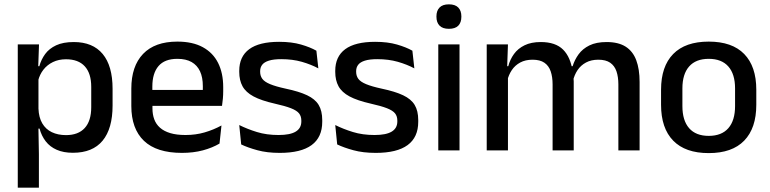

<svg xmlns="http://www.w3.org/2000/svg" viewBox="-20 -694 3553 886"><path d="M316.5 11Q273 11 241.8 -2.8Q210.5 -16.5 191 -41.8Q171.5 -67 162.5 -100.5H130L157.5 -193Q159 -152 175 -124.8Q191 -97.5 219.2 -84Q247.5 -70.5 284.5 -70.5Q341 -70.5 371 -103.2Q401 -136 401 -199.5V-293Q401 -355.5 371.2 -388Q341.5 -420.5 284.5 -420.5Q250.5 -420.5 224 -407.5Q197.5 -394.5 180.2 -372.2Q163 -350 156 -321.5L133 -388.5H161.5Q170 -419.5 188.5 -444.8Q207 -470 239.2 -485Q271.5 -500 320.5 -500Q408 -500 453.8 -445Q499.5 -390 499.5 -284.5V-207Q499.5 -100.5 453.5 -44.8Q407.5 11 316.5 11ZM159.5 172H62V-489H160L156 -374.5L157.5 -345.5V-140.5L157 -121.5L159.5 17Z M819.5 11.5Q702.5 11.5 644.2 -44.2Q586 -100 586 -205V-285Q586 -388.5 640.2 -445.2Q694.5 -502 798.5 -502Q869 -502 916 -476.2Q963 -450.5 986.5 -403.5Q1010 -356.5 1010 -292V-273.5Q1010 -256.5 1008.5 -239Q1007 -221.5 1004.5 -205.5H914.5Q915.5 -231.5 915.8 -254.5Q916 -277.5 916 -296.5Q916 -337 903 -365Q890 -393 864 -407.8Q838 -422.5 798.5 -422.5Q740 -422.5 711.5 -389.2Q683 -356 683 -294.5V-248.5L683.5 -237V-193.5Q683.5 -166 691.8 -143.5Q700 -121 718.2 -104.8Q736.5 -88.5 765.5 -79.8Q794.5 -71 836 -71Q883 -71 924.2 -83Q965.5 -95 1002 -115L993 -31.5Q960 -12 916.2 -0.2Q872.5 11.5 819.5 11.5ZM984.5 -205.5H638V-279H984.5Z M1271 11.5Q1212 11.5 1167.5 -0.8Q1123 -13 1093 -27.5L1084 -117Q1121 -98.5 1165.5 -84.8Q1210 -71 1265.5 -71Q1319 -71 1344.8 -86.8Q1370.5 -102.5 1370.5 -133.5V-137.5Q1370.5 -157.5 1360 -170.8Q1349.5 -184 1322.8 -194.5Q1296 -205 1247 -216Q1185.5 -230 1150 -249Q1114.5 -268 1099.2 -295.8Q1084 -323.5 1084 -362.5V-367Q1084 -433 1130 -467Q1176 -501 1268 -501Q1326 -501 1369 -488.5Q1412 -476 1440 -460L1449 -378.5Q1415.5 -396.5 1372.8 -408.8Q1330 -421 1278 -421Q1242.5 -421 1221 -414.2Q1199.5 -407.5 1190 -395.2Q1180.5 -383 1180.5 -366V-362.5Q1180.5 -344 1190.5 -330.2Q1200.5 -316.5 1226.2 -305.8Q1252 -295 1298 -285Q1360 -272 1397 -254.5Q1434 -237 1450.5 -209.8Q1467 -182.5 1467 -139.5V-132Q1467 -60.5 1418 -24.5Q1369 11.5 1271 11.5Z M1714 11.5Q1655 11.5 1610.5 -0.8Q1566 -13 1536 -27.5L1527 -117Q1564 -98.5 1608.5 -84.8Q1653 -71 1708.5 -71Q1762 -71 1787.8 -86.8Q1813.5 -102.5 1813.5 -133.5V-137.5Q1813.5 -157.5 1803 -170.8Q1792.5 -184 1765.8 -194.5Q1739 -205 1690 -216Q1628.5 -230 1593 -249Q1557.5 -268 1542.2 -295.8Q1527 -323.5 1527 -362.5V-367Q1527 -433 1573 -467Q1619 -501 1711 -501Q1769 -501 1812 -488.5Q1855 -476 1883 -460L1892 -378.5Q1858.5 -396.5 1815.8 -408.8Q1773 -421 1721 -421Q1685.5 -421 1664 -414.2Q1642.5 -407.5 1633 -395.2Q1623.5 -383 1623.5 -366V-362.5Q1623.5 -344 1633.5 -330.2Q1643.5 -316.5 1669.2 -305.8Q1695 -295 1741 -285Q1803 -272 1840 -254.5Q1877 -237 1893.5 -209.8Q1910 -182.5 1910 -139.5V-132Q1910 -60.5 1861 -24.5Q1812 11.5 1714 11.5Z M2100.5 0H2002.5V-489H2100.5ZM2051.5 -561Q2022.5 -561 2008.2 -575.8Q1994 -590.5 1994 -616.5V-618.5Q1994 -644.5 2008.2 -659.2Q2022.5 -674 2051.5 -674Q2080.5 -674 2094.8 -659.2Q2109 -644.5 2109 -618.5V-616.5Q2109 -590 2094.8 -575.5Q2080.5 -561 2051.5 -561Z M2931.5 0H2833.5V-304.5Q2833.5 -339 2824.8 -364.8Q2816 -390.5 2795.8 -404.5Q2775.5 -418.5 2741 -418.5Q2708 -418.5 2684 -405.5Q2660 -392.5 2645.2 -370.5Q2630.5 -348.5 2624 -320.5L2611 -388.5H2622.5Q2631.5 -418 2650 -443.5Q2668.5 -469 2700 -484.5Q2731.5 -500 2779.5 -500Q2833.5 -500 2867 -478.8Q2900.5 -457.5 2916 -416.2Q2931.5 -375 2931.5 -315.5ZM2324 0H2226V-489H2324L2320 -374.5L2324 -368.5ZM2627.5 0H2530V-304.5Q2530 -339 2521.2 -364.8Q2512.5 -390.5 2492.2 -404.5Q2472 -418.5 2437.5 -418.5Q2404.5 -418.5 2380.5 -405.5Q2356.5 -392.5 2341.8 -370.5Q2327 -348.5 2320.5 -320.5L2304.5 -388.5H2325.5Q2333.5 -419.5 2351.8 -444.8Q2370 -470 2400.5 -485Q2431 -500 2475.5 -500Q2543.5 -500 2578.5 -465Q2613.5 -430 2622.5 -363Q2625 -353.5 2626.2 -341.5Q2627.5 -329.5 2627.5 -318Z M3250.5 12.5Q3142.5 12.5 3086.5 -45Q3030.5 -102.5 3030.5 -210.5V-280Q3030.5 -387.5 3086.5 -444.8Q3142.5 -502 3250.5 -502Q3358.5 -502 3414.2 -444.8Q3470 -387.5 3470 -280V-210.5Q3470 -102.5 3414.2 -45Q3358.5 12.5 3250.5 12.5ZM3250.5 -67Q3310 -67 3341 -102.5Q3372 -138 3372 -204.5V-286Q3372 -352 3341 -387.2Q3310 -422.5 3250.5 -422.5Q3191 -422.5 3160 -387.2Q3129 -352 3129 -286V-204.5Q3129 -138 3160 -102.5Q3191 -67 3250.5 -67Z"/></svg>

Font: Anek Devanagari Medium Medium
Style: Regular
Weight: 500
Version: Version 1.003